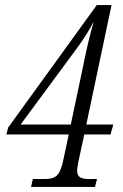

<svg xmlns="http://www.w3.org/2000/svg" viewBox="-20 -734 484 754"><path d="M102 0H353L361 -31H330C299 -31 283 -38 283 -63C283 -74 286 -88 288 -100L311 -206H414L425 -245H319L418 -714H360L12 -233L5 -206H250L228 -103C215 -40 195 -31 154 -31H109ZM289 -554C306 -577 334 -621 348 -649C334 -601 319 -539 307 -477L258 -245H61Z"/></svg>

Font: Noto Serif Tamil ExtraCondensed Light
Style: Italic
Weight: 300
Width: 2
Italic angle: -12°
Designer: Indian Type Foundry, Tom Grace, and the Monotype Design Team
Foundry: Monotype Imaging Inc.
Version: Version 2.003